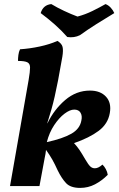

<svg xmlns="http://www.w3.org/2000/svg" viewBox="-20 -910 580 939"><path d="M29 0 120 -519Q127 -560 127 -579.5Q127 -599 113.5 -605.5Q100 -612 68 -612Q68 -626 70 -641.5Q72 -657 78 -669Q125 -672 174 -682.5Q223 -693 261 -710Q282 -697 286 -680.5Q290 -664 285 -633Q273 -563 264 -517Q255 -471 247.5 -438Q240 -405 231.5 -375Q223 -345 211 -307H212Q245 -375 299 -421Q353 -467 420 -467Q471 -467 498.5 -437Q526 -407 517 -357Q508 -304 462.5 -270Q417 -236 342 -210Q357 -194 368.5 -177Q380 -160 398 -129Q412 -105 421.5 -96Q431 -87 444 -87Q461 -87 481 -105Q490 -97 497.5 -83Q505 -69 507 -55Q478 -26 444.5 -8.5Q411 9 372 9Q325 9 303 -14.5Q281 -38 262 -77Q248 -108 235.5 -130Q223 -152 205 -177Q204 -167 202.5 -157.5Q201 -148 199 -140L173 0ZM343 -374Q322 -374 295.5 -354Q269 -334 245 -298Q221 -262 209 -215Q287 -232 329 -256Q371 -280 378 -321Q383 -343 374 -358.5Q365 -374 343 -374ZM309 -729Q281 -761 247.5 -790.5Q214 -820 179 -846Q191 -886 231 -890Q259 -873 293 -857Q327 -841 359 -829Q397 -839 432.5 -856.5Q468 -874 496 -890Q510 -885 521.5 -872.5Q533 -860 539 -846Q497 -821 452 -792.5Q407 -764 371 -738Q343 -724 309 -729Z"/></svg>

Font: Vollkorn
Style: Bold Italic
Weight: 700
Italic angle: -11°
Designer: Friedrich Althausen
Foundry: Friedrich Althausen
Version: Version 5.000; ttfautohint (v1.8.3)